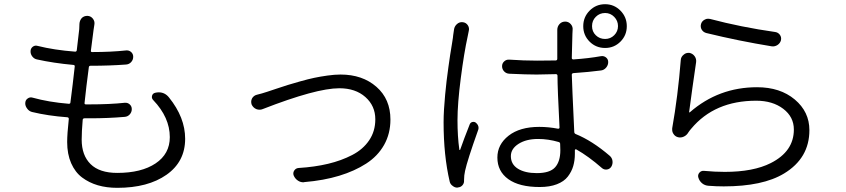

<svg xmlns="http://www.w3.org/2000/svg" viewBox="-20 -858 4040 917"><path d="M711.9 -379.9Q703.1 -388.7 706.1 -400.4Q709 -412.1 721.7 -415Q730.5 -417 738.3 -417Q767.6 -417 787.1 -392.6Q864.3 -296.9 864.3 -195.3Q864.3 -85.9 775.4 -23.4Q686.5 39.1 540 39.1Q489.3 39.1 447.3 26.9Q405.3 14.6 372.1 -10.3Q338.9 -35.2 319.8 -78.6Q300.8 -122.1 300.8 -179.7Q300.8 -217.8 308.6 -290Q308.6 -296.9 301.8 -297.9Q209 -304.7 132.8 -323.2Q118.2 -327.1 109.4 -339.8Q100.6 -351.6 100.6 -364.3Q100.6 -379.9 112.3 -387.7Q123 -395.5 135.7 -391.6Q212.9 -370.1 308.6 -362.3Q316.4 -362.3 316.4 -369.1Q320.3 -397.5 327.1 -454.6Q334 -511.7 336.9 -540Q337.9 -546.9 331.1 -547.9Q235.4 -556.6 156.2 -574.2Q142.6 -577.1 133.8 -588.9Q125 -600.6 126 -615.2Q127 -627.9 137.2 -635.3Q147.5 -642.6 160.2 -638.7Q238.3 -619.1 338.9 -611.3Q345.7 -611.3 346.7 -618.2Q356.4 -703.1 358.4 -718.8Q359.4 -733.4 359.4 -744.1Q360.4 -760.7 371.1 -772.5Q381.8 -782.2 396.5 -782.2Q397.5 -782.2 398.4 -782.2Q414.1 -781.2 423.8 -768.6Q433.6 -755.9 430.7 -740.2Q428.7 -730.5 426.8 -714.8Q422.9 -680.7 414.1 -616.2Q413.1 -609.4 419.9 -609.4Q509.8 -609.4 583 -617.2Q596.7 -618.2 606.4 -609.4Q616.2 -600.6 616.2 -586.9Q616.2 -572.3 606.4 -561.5Q596.7 -550.8 582 -549.8Q503.9 -543.9 413.1 -543.9H412.1Q405.3 -543.9 404.3 -537.1Q391.6 -441.4 383.8 -366.2Q382.8 -359.4 390.6 -359.4H403.3Q504.9 -359.4 576.2 -367.2Q589.8 -368.2 599.6 -359.4Q609.4 -350.6 609.4 -336.9Q609.4 -322.3 599.6 -311.5Q589.8 -300.8 575.2 -299.8Q496.1 -293 412.1 -293H383.8Q376 -293 375 -286.1Q370.1 -228.5 370.1 -191.4Q370.1 -116.2 412.6 -74.2Q455.1 -32.2 540 -32.2Q655.3 -32.2 723.1 -77.6Q791 -123 791 -203.1Q791 -296.9 711.9 -379.9Z M1234.4 -336.9Q1227.5 -334 1219.7 -334Q1211.9 -334 1204.1 -336.9Q1188.5 -343.8 1181.6 -359.4Q1179.7 -366.2 1179.7 -372.1Q1179.7 -379.9 1183.6 -387.7Q1191.4 -401.4 1206.1 -405.3Q1230.5 -411.1 1256.8 -419.9Q1259.8 -420.9 1297.9 -433.6Q1335.9 -446.3 1354.5 -452.1Q1373 -458 1413.1 -469.2Q1453.1 -480.5 1481 -486.3Q1508.8 -492.2 1543.5 -497.1Q1578.1 -502 1606.4 -502Q1710.9 -502 1777.8 -443.4Q1844.7 -384.8 1844.7 -287.1Q1844.7 -219.7 1814.5 -166Q1784.2 -112.3 1729 -76.7Q1673.8 -41 1600.1 -18.6Q1526.4 3.9 1433.6 11.7Q1431.6 12.7 1429.7 12.7Q1415 12.7 1403.3 4.9Q1389.6 -3.9 1382.8 -19.5Q1377.9 -32.2 1385.3 -43.5Q1392.6 -54.7 1406.2 -55.7Q1483.4 -60.5 1546.9 -75.7Q1610.4 -90.8 1662.1 -117.7Q1713.9 -144.5 1743.2 -188Q1772.5 -231.4 1772.5 -288.1Q1772.5 -352.5 1725.1 -394.5Q1677.7 -436.5 1600.6 -436.5Q1490.2 -436.5 1234.4 -336.9Z M2148.4 -716.8Q2150.4 -732.4 2162.6 -743.2Q2174.8 -753.9 2190.4 -752Q2206.1 -750 2214.4 -737.3Q2222.7 -724.6 2218.8 -710Q2215.8 -695.3 2213.9 -685.5Q2196.3 -605.5 2180.7 -484.4Q2165 -363.3 2165 -284.2Q2165 -206.1 2173.8 -143.6Q2173.8 -141.6 2175.3 -141.6Q2176.8 -141.6 2177.7 -142.6Q2195.3 -193.4 2223.6 -264.6Q2227.5 -273.4 2236.3 -275.4Q2245.1 -277.3 2252 -272.5Q2265.6 -261.7 2265.6 -247.1Q2265.6 -241.2 2262.7 -234.4Q2211.9 -91.8 2201.2 -42Q2196.3 -20.5 2196.3 2Q2196.3 2.9 2196.3 3.9Q2197.3 16.6 2189 26.4Q2180.7 36.1 2168 37.1Q2166 38.1 2164.1 38.1Q2152.3 38.1 2142.6 30.3Q2130.9 22.5 2127.9 9.8Q2098.6 -115.2 2098.6 -273.4Q2098.6 -302.7 2100.6 -335.9Q2102.5 -369.1 2106 -405.3Q2109.4 -441.4 2112.8 -470.2Q2116.2 -499 2121.6 -537.6Q2127 -576.2 2129.9 -595.2Q2132.8 -614.3 2138.7 -649.4Q2144.5 -684.6 2144.5 -690.4Q2147.5 -706.1 2148.4 -716.8ZM2656.2 -140.6Q2656.2 -159.2 2655.3 -170.9Q2655.3 -177.7 2648.4 -179.7Q2598.6 -194.3 2549.8 -194.3Q2493.2 -194.3 2456.5 -170.9Q2419.9 -147.5 2419.9 -112.3Q2419.9 -73.2 2453.6 -52.2Q2487.3 -31.2 2543.9 -31.2Q2606.4 -31.2 2631.3 -59.1Q2656.2 -86.9 2656.2 -140.6ZM2850.6 -589.8Q2864.3 -591.8 2874.5 -583.5Q2884.8 -575.2 2884.8 -561.5Q2884.8 -546.9 2875 -535.2Q2865.2 -523.4 2850.6 -521.5Q2791 -513.7 2718.8 -508.8Q2710.9 -507.8 2710.9 -501Q2711.9 -458 2722.7 -228.5Q2722.7 -220.7 2729.5 -217.8Q2808.6 -185.5 2891.6 -114.3Q2903.3 -104.5 2905.3 -89.4Q2907.2 -74.2 2899.4 -61.5Q2891.6 -49.8 2877.9 -48.3Q2864.3 -46.9 2854.5 -55.7Q2791 -111.3 2732.4 -144.5Q2730.5 -145.5 2728 -144.5Q2725.6 -143.6 2725.6 -140.6V-123Q2725.6 -91.8 2717.8 -64.9Q2710 -38.1 2691.9 -14.6Q2673.8 8.8 2639.6 22Q2605.5 35.2 2557.6 35.2Q2460 35.2 2407.7 -2.4Q2355.5 -40 2355.5 -105.5Q2355.5 -168 2409.2 -210Q2462.9 -252 2555.7 -252Q2599.6 -252 2645.5 -243.2Q2648.4 -243.2 2650.4 -244.6Q2652.3 -246.1 2652.3 -249Q2642.6 -436.5 2642.6 -497.1Q2641.6 -503.9 2634.8 -503.9Q2576.2 -502 2543 -502Q2494.1 -502 2412.1 -505.9Q2397.5 -506.8 2387.7 -517.1Q2377.9 -527.3 2377.9 -542Q2377.9 -555.7 2388.2 -564.9Q2398.4 -574.2 2412.1 -573.2Q2481.4 -568.4 2544.9 -568.4Q2577.1 -568.4 2634.8 -569.3Q2641.6 -570.3 2641.6 -577.1V-695.3Q2641.6 -704.1 2641.6 -714.8Q2641.6 -731.4 2652.3 -743.2Q2663.1 -754.9 2679.7 -754.9Q2695.3 -754.9 2706.1 -742.7Q2716.8 -730.5 2714.8 -714.8Q2714.8 -705.1 2713.9 -696.3Q2712.9 -684.6 2710.9 -581.1Q2710.9 -574.2 2718.8 -574.2Q2791 -579.1 2850.6 -589.8ZM2870.1 -671.9Q2895.5 -671.9 2913.6 -689.9Q2931.6 -708 2931.6 -733.4Q2931.6 -758.8 2913.6 -777.3Q2895.5 -795.9 2870.1 -795.9Q2843.8 -795.9 2825.7 -777.8Q2807.6 -759.8 2807.6 -733.4Q2807.6 -707 2825.7 -689.5Q2843.8 -671.9 2870.1 -671.9ZM2870.1 -837.9Q2913.1 -837.9 2943.4 -807.1Q2973.6 -776.4 2973.6 -732.9Q2973.6 -689.5 2943.4 -659.2Q2913.1 -628.9 2870.1 -628.9Q2826.2 -628.9 2795.9 -659.2Q2765.6 -689.5 2765.6 -732.9Q2765.6 -776.4 2795.9 -807.1Q2826.2 -837.9 2870.1 -837.9Z M3353.5 -700.2Q3338.9 -704.1 3331.5 -716.3Q3324.2 -728.5 3328.1 -743.2Q3332 -756.8 3344.7 -763.7Q3352.5 -768.6 3361.3 -768.6Q3366.2 -768.6 3371.1 -767.6Q3518.6 -728.5 3682.6 -705.1Q3696.3 -703.1 3704.6 -691.9Q3712.9 -680.7 3710 -666Q3706.1 -651.4 3693.4 -643.1Q3680.7 -634.8 3666 -636.7Q3509.8 -662.1 3353.5 -700.2ZM3231.4 -571.3Q3232.4 -586.9 3245.1 -596.7Q3254.9 -605.5 3267.6 -605.5Q3269.5 -605.5 3272.5 -605.5Q3288.1 -602.5 3297.4 -589.8Q3306.6 -577.1 3304.7 -561.5Q3298.8 -525.4 3287.1 -439Q3275.4 -352.5 3271.5 -324.2Q3270.5 -322.3 3272.5 -321.3Q3274.4 -320.3 3275.4 -322.3Q3412.1 -441.4 3595.7 -441.4Q3706.1 -441.4 3775.9 -382.8Q3845.7 -324.2 3845.7 -236.3Q3845.7 -102.5 3724.6 -29.3Q3623 32.2 3436.5 32.2Q3401.4 32.2 3364.3 29.3Q3346.7 28.3 3333.5 17.6Q3320.3 6.8 3315.4 -9.8Q3311.5 -22.5 3319.8 -32.7Q3328.1 -43 3341.8 -42Q3394.5 -37.1 3441.4 -37.1Q3578.1 -37.1 3661.1 -79.1Q3771.5 -134.8 3771.5 -239.3Q3771.5 -299.8 3720.7 -338.4Q3669.9 -377 3591.8 -377Q3392.6 -377 3281.2 -243.2Q3273.4 -234.4 3267.6 -225.6Q3259.8 -211.9 3246.1 -205.6Q3232.4 -199.2 3218.3 -202.6Q3204.1 -206.1 3196.3 -218.8Q3190.4 -227.5 3190.4 -238.3Q3190.4 -242.2 3190.4 -245.1Q3217.8 -399.4 3231.4 -571.3Z"/></svg>

Font: Gen Jyuu Gothic Normal
Style: Regular
Weight: 300
Designer: [Source Han Sans]
Ryoko NISHIZUKA  (kana & ideographs); Paul D. Hunt (Latin, Greek & Cyrillic); Wenlong ZHANG  (bopomofo
Version: Version 1.002.20150607